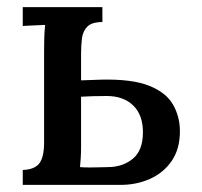

<svg xmlns="http://www.w3.org/2000/svg" viewBox="-20 -520 568 540"><path d="M44 0V-42Q77 -43 90.5 -60.5Q104 -78 104 -119V-376Q104 -394 104.5 -413Q105 -432 107 -450Q91 -449 74.5 -448.5Q58 -448 44 -447V-500H268V-458Q238 -458 225.5 -445Q213 -432 210.5 -412Q208 -392 208 -370V-294L265 -296Q351 -298 399 -279Q447 -260 466.5 -226Q486 -192 486 -151Q486 -101 463 -67.5Q440 -34 402 -17Q364 0 319 0ZM205 -50Q217 -49 232.5 -49Q248 -49 262 -49.5Q276 -50 283 -50Q325 -50 353.5 -73.5Q382 -97 382 -148Q382 -197 354.5 -223.5Q327 -250 280 -250Q260 -250 242 -249.5Q224 -249 208 -248V-107Q208 -89 207 -74.5Q206 -60 205 -50Z"/></svg>

Font: Lora Medium
Style: Regular
Weight: 500
Designer: Olga Karpushina, Alexei Vanyashin (Cyrillic)
Foundry: Cyreal
Version: Version 3.004